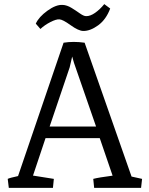

<svg xmlns="http://www.w3.org/2000/svg" viewBox="-20 -915 727 935"><path d="M176.8 -773.9 154.3 -799.8Q168.9 -832.5 210.9 -862.8Q252.9 -893.1 285.2 -891.1Q306.2 -890.1 328.4 -876.5Q350.6 -862.8 369.1 -849.6Q387.7 -836.4 399.4 -836.4Q419.4 -835.9 443.1 -852.5Q466.8 -869.1 487.8 -895L516.6 -873.5Q496.6 -819.8 458 -791.7Q419.4 -763.7 385.3 -764.2Q362.3 -764.6 323.7 -792.5Q285.2 -820.3 269 -820.8Q253.4 -821.8 225.6 -807.6Q197.8 -793.5 176.8 -773.9ZM22.9 0 17.6 -43.9Q26.9 -48.8 67.9 -57.6L289.6 -707Q337.4 -714.8 392.1 -707L620.6 -55.2L671.9 -43.9L667 0H438.5L434.1 -43.9Q460.4 -50.8 528.3 -59.6L465.8 -242.2H201.7L140.6 -59.6H143.1L242.2 -43.9L237.8 0ZM221.7 -298.8H447.8L340.3 -608.9L331.5 -639.6L319.3 -586.9Z"/></svg>

Font: Fjord
Style: One
Weight: 400
Designer: Viktoriya Grabowska
Foundry: Viktoriya Grabowska
Version: Version 1.002